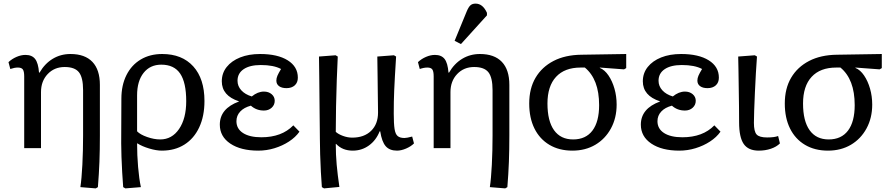

<svg xmlns="http://www.w3.org/2000/svg" viewBox="-20 -820 4942 1063"><path d="M510 223 425 216Q432 170 436 92.5Q440 15 440 -70V-321Q440 -391 417 -420Q394 -449 338 -449Q281 -449 244 -410Q207 -371 207 -310V0H114V-397Q114 -425 106.5 -435.5Q99 -446 79 -446Q60 -446 37 -438L27 -476Q46 -494 71.5 -505Q97 -516 121 -516Q157 -516 174.5 -493.5Q192 -471 196 -418H199Q228 -468 272 -494.5Q316 -521 370 -521Q450 -521 491.5 -477.5Q533 -434 533 -350V-70Q533 10 530.5 76Q528 142 522 216Z M674 223 662 216Q659 179 656.5 134.5Q654 90 652.5 47.5Q651 5 651 -27L652 -273Q652 -348 680 -404Q708 -460 759 -490.5Q810 -521 878 -521Q988 -521 1050 -452.5Q1112 -384 1112 -261Q1112 -177 1083 -115Q1054 -53 1001 -19.5Q948 14 876 14Q845 14 805.5 2Q766 -10 741 -26H739Q739 39 744.5 104Q750 169 760 216ZM867 -48Q932 -48 971.5 -106Q1011 -164 1011 -260Q1011 -363 977.5 -412.5Q944 -462 873 -462Q811 -462 775 -416.5Q739 -371 739 -292V-93Q756 -75 794.5 -61.5Q833 -48 867 -48Z M1410 14Q1313 14 1255 -25Q1197 -64 1197 -130Q1197 -219 1303 -258V-259Q1208 -290 1208 -370Q1208 -415 1235 -449Q1262 -483 1309.5 -502Q1357 -521 1420 -521Q1517 -521 1573 -486Q1629 -451 1629 -390Q1629 -363 1612 -347.5Q1595 -332 1566 -332Q1540 -332 1525 -343Q1510 -354 1510 -374Q1510 -387 1516 -401Q1522 -415 1536 -438Q1495 -460 1424 -460Q1363 -460 1329 -437Q1295 -414 1295 -373Q1295 -343 1316 -320Q1337 -297 1374 -286Q1407 -313 1441 -313Q1467 -313 1484 -298.5Q1501 -284 1501 -262Q1501 -239 1484 -223.5Q1467 -208 1441 -208Q1399 -208 1369 -235Q1331 -225 1310 -202.5Q1289 -180 1289 -149Q1289 -107 1325.5 -83.5Q1362 -60 1427 -60Q1540 -60 1604 -126L1638 -91Q1616 -60 1580 -36.5Q1544 -13 1500 0.5Q1456 14 1410 14Z M1774 223 1762 216Q1759 180 1756.5 132Q1754 84 1752.5 35Q1751 -14 1751 -51Q1751 -68 1750.5 -106Q1750 -144 1749.5 -194.5Q1749 -245 1748.5 -298Q1748 -351 1747.5 -397Q1747 -443 1746.5 -473Q1746 -503 1746 -507L1838 -514L1850 -507Q1847 -449 1844.5 -376.5Q1842 -304 1840.5 -230Q1839 -156 1839 -90Q1853 -77 1879 -67.5Q1905 -58 1930 -58Q1996 -58 2034.5 -95.5Q2073 -133 2073 -197Q2073 -206 2072.5 -238.5Q2072 -271 2071.5 -314Q2071 -357 2070.5 -399Q2070 -441 2069.5 -471Q2069 -501 2069 -507L2161 -514L2173 -507Q2169 -444 2166.5 -399Q2164 -354 2162.5 -320Q2161 -286 2160.5 -256Q2160 -226 2160 -191Q2160 -135 2164.5 -106Q2169 -77 2182 -66.5Q2195 -56 2219 -56Q2232 -56 2262 -64L2272 -26Q2255 -9 2228 2.5Q2201 14 2178 14Q2137 14 2115.5 -10.5Q2094 -35 2085 -93H2082Q2062 -43 2022.5 -14.5Q1983 14 1933 14Q1876 14 1841 -23H1839Q1839 36 1844 91.5Q1849 147 1859 215Z M2777 223 2692 216Q2699 170 2703 92.5Q2707 15 2707 -70V-321Q2707 -391 2684 -420Q2661 -449 2605 -449Q2548 -449 2511 -410Q2474 -371 2474 -310V0H2381V-397Q2381 -425 2373.5 -435.5Q2366 -446 2346 -446Q2327 -446 2304 -438L2294 -476Q2313 -494 2338.5 -505Q2364 -516 2388 -516Q2424 -516 2441.5 -493.5Q2459 -471 2463 -418H2466Q2495 -468 2539 -494.5Q2583 -521 2637 -521Q2717 -521 2758.5 -477.5Q2800 -434 2800 -350V-70Q2800 10 2797.5 76Q2795 142 2789 216ZM2532 -576 2497 -594 2564 -757Q2574 -781 2584.5 -790.5Q2595 -800 2613 -800Q2653 -800 2676 -749V-735Z M3149 14Q3076 14 3022 -18Q2968 -50 2939 -108.5Q2910 -167 2910 -247Q2910 -330 2945 -389.5Q2980 -449 3044.5 -482.5Q3109 -516 3199 -517L3447 -521V-443L3435 -436L3301 -446V-444Q3328 -433 3349 -402Q3370 -371 3382 -329Q3394 -287 3394 -241Q3394 -167 3362.5 -109Q3331 -51 3276 -18.5Q3221 14 3149 14ZM3153 -48Q3223 -48 3260 -97Q3297 -146 3297 -238Q3297 -381 3218 -446H3195Q3106 -446 3058.5 -394.5Q3011 -343 3011 -247Q3011 -150 3047.5 -99Q3084 -48 3153 -48Z M3741 14Q3644 14 3586 -25Q3528 -64 3528 -130Q3528 -219 3634 -258V-259Q3539 -290 3539 -370Q3539 -415 3566 -449Q3593 -483 3640.5 -502Q3688 -521 3751 -521Q3848 -521 3904 -486Q3960 -451 3960 -390Q3960 -363 3943 -347.5Q3926 -332 3897 -332Q3871 -332 3856 -343Q3841 -354 3841 -374Q3841 -387 3847 -401Q3853 -415 3867 -438Q3826 -460 3755 -460Q3694 -460 3660 -437Q3626 -414 3626 -373Q3626 -343 3647 -320Q3668 -297 3705 -286Q3738 -313 3772 -313Q3798 -313 3815 -298.5Q3832 -284 3832 -262Q3832 -239 3815 -223.5Q3798 -208 3772 -208Q3730 -208 3700 -235Q3662 -225 3641 -202.5Q3620 -180 3620 -149Q3620 -107 3656.5 -83.5Q3693 -60 3758 -60Q3871 -60 3935 -126L3969 -91Q3947 -60 3911 -36.5Q3875 -13 3831 0.5Q3787 14 3741 14Z M4181 14Q4123 14 4097.5 -23Q4072 -60 4072 -143Q4072 -178 4071.5 -228Q4071 -278 4070 -332Q4069 -386 4068.5 -432.5Q4068 -479 4067 -507L4159 -514L4171 -507Q4168 -469 4165 -416Q4162 -363 4159.5 -308Q4157 -253 4155.5 -208Q4154 -163 4154 -140Q4154 -92 4169 -75.5Q4184 -59 4227 -59Q4268 -59 4288 -67L4298 -26Q4279 -7 4248 3.5Q4217 14 4181 14Z M4564 14Q4491 14 4437 -18Q4383 -50 4354 -108.5Q4325 -167 4325 -247Q4325 -330 4360 -389.5Q4395 -449 4459.5 -482.5Q4524 -516 4614 -517L4862 -521V-443L4850 -436L4716 -446V-444Q4743 -433 4764 -402Q4785 -371 4797 -329Q4809 -287 4809 -241Q4809 -167 4777.5 -109Q4746 -51 4691 -18.5Q4636 14 4564 14ZM4568 -48Q4638 -48 4675 -97Q4712 -146 4712 -238Q4712 -381 4633 -446H4610Q4521 -446 4473.5 -394.5Q4426 -343 4426 -247Q4426 -150 4462.5 -99Q4499 -48 4568 -48Z"/></svg>

Font: Text Regular
Style: Regular
Weight: 400
Designer: Latin by Veronika Burian and Jose Scaglione. Greek by Irene Vlachou. Cyrillic by Vera Evstafieva.
Foundry: TypeTogether
Version: Version 3.002